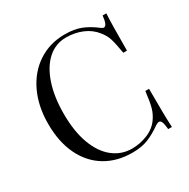

<svg xmlns="http://www.w3.org/2000/svg" viewBox="-165 -872 1018 1036"><g transform="rotate(-30 344.0 -354.0)"><path d="M555 -657Q566 -648 574 -648Q594 -648 600 -708H623Q619 -643 619 -478H596Q585 -543 576 -571.5Q567 -600 546 -626Q516 -665 469.5 -684.5Q423 -704 369 -704Q304 -704 255.5 -661Q207 -618 180 -538.5Q153 -459 153 -352Q153 -243 182 -165Q211 -87 262.5 -46.5Q314 -6 379 -6Q429 -6 476 -25Q523 -44 550 -82Q570 -110 579 -142Q588 -174 596 -240H619Q619 -68 623 0H600Q597 -32 591.5 -45.5Q586 -59 576 -59Q568 -59 555 -51Q510 -19 469 -2.5Q428 14 370 14Q275 14 203.5 -29Q132 -72 92.5 -153.5Q53 -235 53 -348Q53 -458 93.5 -543Q134 -628 206.5 -675Q279 -722 371 -722Q431 -722 473 -705Q515 -688 555 -657Z"/></g></svg>

Font: Playfair Display SC
Style: Regular
Weight: 400
Designer: Claus Eggers Sørensen
Foundry: Claus Eggers Sørensen
Version: Version 1.200; ttfautohint (v1.6)